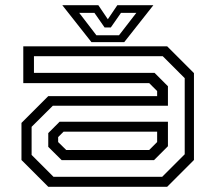

<svg xmlns="http://www.w3.org/2000/svg" viewBox="-20 -718 828 738"><path d="M165.5 0 62.5 -103V-245.5L165.5 -348.5H584V-368L553.5 -398.5H69.5V-540H622.5L725.5 -437V-103L622.5 0ZM185.5 -38.5H603.5L690 -125V-417.5L605.5 -502H110.5V-438H574L625.5 -386.5V-311.5H183L101.5 -230.5V-122.5ZM217 -102.5 165.5 -153.5V-206.5L209 -250H625.5V-156L572 -102.5ZM234.5 -141.5H553.5L584 -172V-212H224.5L203.5 -191V-172ZM331.5 -556 219.5 -698H358L394.5 -644L431 -698H569.5L457.5 -556ZM350.5 -582.5H437.5L504 -668.5H445L406 -612.5H382L343 -668.5H284.5Z"/></svg>

Font: Tourney Expanded
Style: Regular
Weight: 400
Width: 7
Designer: Tyler Finck
Foundry: Etcetera Type Co
Version: Version 1.010; ttfautohint (v1.8.3)